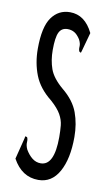

<svg xmlns="http://www.w3.org/2000/svg" viewBox="-77 -671 404 721"><g transform="rotate(10 125.0 -310.5)"><path d="M122 10Q59 10 24 -54L44 -133L46 -143L53 -141Q57 -134 56 -122Q55 -110 62 -95Q73 -76 87.5 -64.5Q102 -53 120 -53Q172 -53 172 -162Q172 -186 170 -206.5Q168 -227 156.5 -247.5Q145 -268 118 -292Q71 -329 53 -375Q35 -421 35 -475Q35 -558 61 -594.5Q87 -631 131 -631Q188 -631 219 -567L200 -498L197 -488L191 -491Q187 -498 188 -510Q189 -522 181 -537Q170 -554 158.5 -560.5Q147 -567 133 -567Q110 -567 100.5 -547.5Q91 -528 91 -480Q91 -441 102.5 -408.5Q114 -376 153 -343Q197 -307 212.5 -264.5Q228 -222 228 -172Q228 -89 200.5 -39.5Q173 10 122 10Z"/></g></svg>

Font: Inconsolata UltraCondensed Medium
Style: Regular
Weight: 500
Width: 1
Monospace: yes
Designer: Raph Levien, Cyreal, Brenton Simpson
Foundry: Raph Levien, Cyreal, Google
Version: Version 3.001; ttfautohint (v1.8.2.53-6de2)